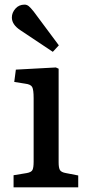

<svg xmlns="http://www.w3.org/2000/svg" viewBox="-20 -802 378 822"><path d="M206.1 -580.1 66.9 -672.9Q30.8 -696.8 30.8 -727.1Q30.8 -747.6 45.9 -764.9Q61 -782.2 85 -782.2Q94.7 -782.2 102.8 -775.9Q110.8 -769.5 124 -752.9L231.9 -607.9ZM38.1 0V-51.8L94.2 -61Q114.3 -64.5 119.1 -74.5Q124 -84.5 124 -109.9V-381.8Q124 -417.5 117.9 -429.2Q111.8 -440.9 87.9 -443.8L41 -451.2L47.9 -503.9L219.2 -513.2L231 -507.8V-106.9Q231 -83.5 236.6 -74Q242.2 -64.5 262.2 -61L314.9 -50.8V0Z"/></svg>

Font: Literata Book Medium
Style: Regular
Weight: 500
Designer: Latin by Veronika Burian and Jose Scaglione. Greek by Irene Vlachou. Cyrillic by Vera Evstafieva
Foundry: TypeTogether
Version: Version 2.003;PS 002.003;hotconv 1.0.88;makeotf.lib2.5.64775